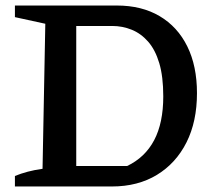

<svg xmlns="http://www.w3.org/2000/svg" viewBox="-20 -675 786 695"><path d="M403 -655Q493 -655 558 -616.5Q623 -578 658 -507Q693 -436 693 -338Q693 -235 655 -159.5Q617 -84 548 -42Q479 0 385 0H34V-38Q56 -47 80.5 -53.5Q105 -60 134 -64L144 -589L34 -613V-655ZM440 -74Q505 -105 538 -167.5Q571 -230 571 -326Q571 -398 556.5 -446.5Q542 -495 516 -524.5Q490 -554 456.5 -567.5Q423 -581 386 -581H207L256 -630V-25L207 -74Z"/></svg>

Font: Piazzolla 24pt SemiBold
Style: Regular
Weight: 600
Designer: Juan Pablo del Peral
Foundry: Huerta Tipografica
Version: Version 2.005